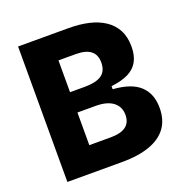

<svg xmlns="http://www.w3.org/2000/svg" viewBox="-120 -770 847 879"><g transform="rotate(-20 303.5 -330.0)"><path d="M61 0V-660H308Q360 -660 404 -650Q448 -640 480.5 -618.5Q513 -597 531 -563.5Q549 -530 549 -482Q549 -440 533.5 -411Q518 -382 485.5 -365.5Q453 -349 401 -343V-328Q490 -322 532 -283Q574 -244 574 -175Q574 -116 545.5 -77.5Q517 -39 462 -19.5Q407 0 327 0ZM213 -124H317Q367 -124 391.5 -142.5Q416 -161 416 -198Q416 -238 386.5 -260.5Q357 -283 302 -283H213ZM213 -382H283Q341 -382 367.5 -401Q394 -420 394 -461Q394 -499 370 -518Q346 -537 296 -537H213Z"/></g></svg>

Font: Bricolage Grotesque 96pt ExtraBold SemiCondensed ExtraBold
Style: Regular
Weight: 800
Width: 4
Version: Version 1.001;gftools[0.9.33.dev8+g029e19f]